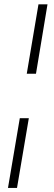

<svg xmlns="http://www.w3.org/2000/svg" viewBox="-20 -748 254 904"><path d="M73.2 -191.4H115.7L60.1 136.7H17.6ZM203.6 -727.5 149.4 -400.9H106L161.1 -727.5Z"/></svg>

Font: Inter ExtraLight
Style: Italic
Weight: 250
Italic angle: -9.3988°
Designer: Rasmus Andersson
Foundry: rsms
Version: Version 4.001;git-66647c0bb